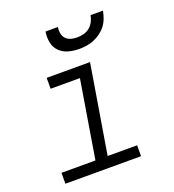

<svg xmlns="http://www.w3.org/2000/svg" viewBox="-136 -856 872 961"><g transform="rotate(-20 300.0 -375.0)"><path d="M48 0V-58H229L297 -472H141V-530H372L294 -58H451V0ZM345 -610Q316 -610 288 -617.5Q260 -625 240.5 -644.5Q221 -664 215.5 -692.5Q210 -721 215 -750H281Q278 -733 281 -716.5Q284 -700 294.5 -688.5Q305 -677 321 -672.5Q337 -668 354 -668Q372 -668 389.5 -672.5Q407 -677 421 -688.5Q435 -700 443.5 -716.5Q452 -733 455 -750H521Q517 -730 510 -710.5Q503 -691 490.5 -674.5Q478 -658 460.5 -645Q443 -632 423.5 -624Q404 -616 384 -613Q364 -610 345 -610Z"/></g></svg>

Font: Iosevka Curly Slab LtExObl
Style: Regular
Weight: 300
Width: 7
Italic angle: -9°
Monospace: yes
Designer: Belleve Invis
Foundry: Belleve Invis
Version: Version 11.1.0; ttfautohint (v1.8.3)